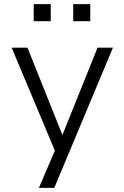

<svg xmlns="http://www.w3.org/2000/svg" viewBox="-20 -723 598 923"><path d="M167 180 255 -25V28L36 -494H112L280 -74L449 -494H523L241 180ZM332 -621V-703H414V-621ZM142 -621V-703H224V-621Z"/></svg>

Font: Nunito Sans 7pt Light
Style: Regular
Weight: 300
Designer: Vernon Adams
Foundry: Vernon Adams
Version: Version 3.101;gftools[0.9.27]